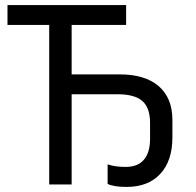

<svg xmlns="http://www.w3.org/2000/svg" viewBox="-20 -734 781 764"><path d="M483.9 9.8Q433.6 9.8 408.2 -2V-80.1Q437 -69.8 480 -69.8Q528.3 -69.8 552.7 -98.6Q577.1 -127.4 577.1 -181.2V-245.1Q577.1 -305.7 546.1 -332.3Q515.1 -358.9 449.2 -358.9H265.1V0H175.8V-634.8H9.8V-713.9H481.9V-634.8H265.1V-438H456.1Q557.6 -438 611.8 -390.9Q666 -343.8 666 -256.8V-187Q666 -94.2 617.9 -42.2Q569.8 9.8 483.9 9.8Z"/></svg>

Font: NotoSans
Style: Regular
Weight: 400
Designer: Monotype Design team
Foundry: Monotype Imaging Inc.
Version: Version 1.04; ttfautohint (v1.4.1)